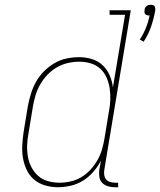

<svg xmlns="http://www.w3.org/2000/svg" viewBox="-20 -778 672 806"><path d="M583 -603 567 -612Q582 -635 592.5 -661Q603 -687 608 -713Q608 -713 607 -713Q606 -713 605 -713Q601 -713 596.5 -714.5Q592 -716 589.5 -719Q587 -722 586.5 -726.5Q586 -731 587 -736Q587 -740 589 -744.5Q591 -749 595 -752.5Q599 -756 603.5 -757Q608 -758 613 -758Q617 -758 621.5 -757Q626 -756 628.5 -752.5Q631 -749 631.5 -744.5Q632 -740 632 -736Q626 -701 614.5 -667Q603 -633 583 -603ZM223 8Q196 8 170 0.5Q144 -7 124 -23.5Q104 -40 92.5 -64Q81 -88 76.5 -114Q72 -140 73.5 -168Q75 -196 79 -223L97 -333Q102 -359 110 -385Q118 -411 131.5 -435Q145 -459 165 -479Q185 -499 209 -513Q233 -527 259.5 -532.5Q286 -538 312 -538Q340 -538 366 -530Q392 -522 411 -504Q430 -486 440.5 -461.5Q451 -437 454 -411L505 -716H440V-735H529L418 -66Q416 -55 417.5 -44Q419 -33 425.5 -25Q432 -17 442.5 -14Q453 -11 464 -11H476V8H461Q446 8 432 3.5Q418 -1 408.5 -11Q399 -21 397 -36Q395 -51 397 -66L404 -104Q391 -79 372 -57Q353 -35 329 -20Q305 -5 277.5 1.5Q250 8 223 8ZM230 -11Q253 -11 277 -16.5Q301 -22 322.5 -35Q344 -48 361 -67Q378 -86 390 -107.5Q402 -129 408.5 -152Q415 -175 419 -199L437 -309Q442 -333 443 -358Q444 -383 440.5 -406.5Q437 -430 427.5 -452Q418 -474 401 -489.5Q384 -505 361 -512Q338 -519 313 -519Q289 -519 265 -513.5Q241 -508 219 -495.5Q197 -483 179 -464Q161 -445 148.5 -423Q136 -401 129 -377.5Q122 -354 118 -330L100 -220Q95 -195 94 -170Q93 -145 97 -121Q101 -97 112 -76Q123 -55 140.5 -39.5Q158 -24 181.5 -17.5Q205 -11 230 -11Z"/></svg>

Font: Iosevka Curly Slab ThEx
Style: Italic
Weight: 100
Width: 7
Italic angle: -9°
Monospace: yes
Designer: Belleve Invis
Foundry: Belleve Invis
Version: Version 11.1.0; ttfautohint (v1.8.3)